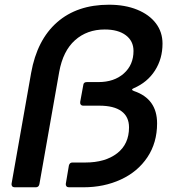

<svg xmlns="http://www.w3.org/2000/svg" viewBox="-20 -794 724 814"><path d="M147 -13Q144 0 132 0H42Q35 0 31.5 -4.5Q28 -9 29 -15L112 -485Q137 -625 222 -699.5Q307 -774 442 -774Q510 -774 561.5 -753Q613 -732 641 -695Q669 -658 669 -609Q669 -545 637 -495Q605 -445 547 -420Q540 -417 540 -414Q540 -411 548 -408Q646 -375 646 -271Q646 -189 605 -127.5Q564 -66 492.5 -33Q421 0 334 0H272Q265 0 261.5 -4.5Q258 -9 259 -15L272 -92Q275 -105 287 -105H342Q426 -105 476.5 -144Q527 -183 527 -254Q527 -299 495 -322.5Q463 -346 401 -346H333Q326 -346 322.5 -350.5Q319 -355 320 -362L333 -433Q334 -446 348 -446H397Q464 -446 505 -482.5Q546 -519 546 -578Q546 -620 513.5 -644.5Q481 -669 424 -669Q349 -669 298 -623.5Q247 -578 231 -489Z"/></svg>

Font: Open Sauce Two SemiBold Italic
Style: Regular
Weight: 600
Italic angle: -10°
Designer: Alfredo Marco Pradil
Foundry: Creative Sauce Fz LLC
Version: Version 1.477